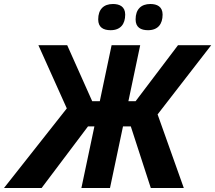

<svg xmlns="http://www.w3.org/2000/svg" viewBox="-75 -940 1076 960"><path d="M665 -789C715 -789 738 -820 738 -867C738 -907 710 -920 677 -920C630 -920 603 -893 603 -843C603 -803 629 -789 665 -789ZM478 -789C528 -789 551 -820 551 -867C551 -907 523 -920 490 -920C443 -920 416 -893 416 -843C416 -803 442 -789 478 -789ZM-55 0H133L365 -308H397L332 0H475L540 -308H579L679 0H844L713 -368L981 -714H815L603 -434H567L626 -714H483L424 -434H386L261 -714H117L259 -398Z"/></svg>

Font: Noto Sans
Style: Bold Italic
Weight: 700
Italic angle: -12°
Designer: Monotype Design Team
Foundry: Monotype Imaging Inc.
Version: Version 2.013